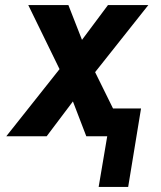

<svg xmlns="http://www.w3.org/2000/svg" viewBox="-20 -540 640 761"><path d="M371 201 405 0H322L269 -138L165 0H5L216 -266L92 -520H251L305 -382L408 -520H568L357 -254L428 -110H539L488 201Z"/></svg>

Font: Iosevka SS04 XBd Ex Obl
Style: Regular
Weight: 800
Width: 7
Italic angle: -9°
Monospace: yes
Designer: Belleve Invis
Foundry: Belleve Invis
Version: Version 19.0.0; ttfautohint (v1.8.4)